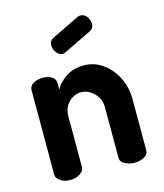

<svg xmlns="http://www.w3.org/2000/svg" viewBox="-106 -781 736 861"><g transform="rotate(-15 261.5 -350.5)"><path d="M114 0Q86 0 68 -13Q50 -26 50 -41V-435Q50 -453 68 -464Q86 -475 114 -475Q138 -475 154.5 -464Q171 -453 171 -435V-405Q186 -434 220.5 -457.5Q255 -481 305 -481Q352 -481 391 -453.5Q430 -426 453.5 -380Q477 -334 477 -278V-41Q477 -21 457 -10.5Q437 0 412 0Q390 0 369 -10.5Q348 -21 348 -41V-278Q348 -301 336.5 -321Q325 -341 305 -354.5Q285 -368 261 -368Q241 -368 222 -357Q203 -346 191 -326Q179 -306 179 -278V-41Q179 -26 160 -13Q141 0 114 0ZM227 -555Q211 -555 199 -571.5Q187 -588 187 -604Q187 -626 204 -635L336 -699Q343 -701 349 -701Q366 -701 377.5 -685Q389 -669 389 -652Q389 -631 371 -622L241 -559Q237 -558 234 -556.5Q231 -555 227 -555Z"/></g></svg>

Font: Dosis ExtraLight
Style: Bold
Weight: 700
Version: Version 3.001; ttfautohint (v1.8.2)